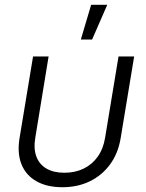

<svg xmlns="http://www.w3.org/2000/svg" viewBox="-20 -762 601 791"><path d="M236.8 9.3Q173.8 9.3 130.4 -15.1Q86.9 -39.6 68.6 -85Q50.3 -130.4 60.5 -192.9L116.2 -529.3H180.2L125.5 -195.3Q117.7 -149.4 129.9 -116.9Q142.1 -84.5 171.6 -67.4Q201.2 -50.3 245.1 -50.3Q289.6 -50.3 324.7 -67.4Q359.9 -84.5 382.8 -116.9Q405.8 -149.4 413.1 -195.3L468.3 -529.3H532.7L477.1 -192.9Q466.8 -130.4 433.8 -85.2Q400.9 -40 350.6 -15.4Q300.3 9.3 236.8 9.3ZM313 -599.1 355.5 -742.2H421.9L359.4 -599.1Z"/></svg>

Font: Inter 24pt Light
Style: Italic
Weight: 300
Italic angle: -9.3988°
Designer: Rasmus Andersson
Foundry: rsms
Version: Version 4.001;git-66647c0bb